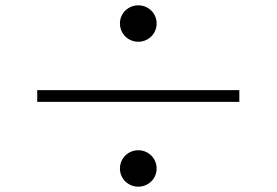

<svg xmlns="http://www.w3.org/2000/svg" viewBox="-20 -729 1040 722"><path d="M431 -641C431 -602 462 -572 500 -572C538 -572 569 -602 569 -641C569 -679 538 -709 500 -709C462 -709 431 -679 431 -641ZM880 -346V-390H120V-346ZM431 -95C431 -57 462 -27 500 -27C538 -27 569 -57 569 -95C569 -134 538 -164 500 -164C462 -164 431 -134 431 -95Z"/></svg>

Font: Harano Aji Mincho KR
Style: Regular
Weight: 400
Foundry: Masamichi Hosoda
Version: HaranoAjiMinchoKR-Regular version 20230610;ttx 4.39.4